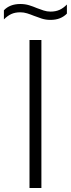

<svg xmlns="http://www.w3.org/2000/svg" viewBox="-58 -940 355 960"><path d="M89.5 0V-740H149V0ZM194 -840.5Q171 -840.5 150.8 -847Q130.5 -853.5 111.5 -861Q94.5 -868 77.8 -873.2Q61 -878.5 43.5 -878.5Q17.5 -878.5 -1.5 -869.8Q-20.5 -861 -38.5 -843V-888.5Q-24 -904 -3.5 -912Q17 -920 44 -920Q67 -920 87.5 -913.8Q108 -907.5 126.5 -899.5Q143.5 -893 160.2 -887.5Q177 -882 194.5 -882Q220.5 -882 239.8 -890.8Q259 -899.5 276.5 -917.5V-872Q262 -857 241.8 -848.8Q221.5 -840.5 194 -840.5Z"/></svg>

Font: Encode Sans SC Condensed Thin Light
Style: Regular
Weight: 300
Version: Version 3.002